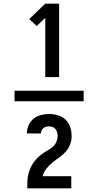

<svg xmlns="http://www.w3.org/2000/svg" viewBox="-20 -868 540 1056"><path d="M60 -311V-369H440V-311ZM229 -444V-770L182 -725L141 -763L229 -848H305V-444ZM130 168V167Q130 150 130.5 132Q131 114 134.5 97Q138 80 144.5 63.5Q151 47 160.5 32Q170 17 182 4.5Q194 -8 208.5 -19Q223 -30 238.5 -38.5Q254 -47 267.5 -58Q281 -69 289 -85.5Q297 -102 297 -119Q297 -129 294.5 -139Q292 -149 286 -157Q280 -165 270.5 -169Q261 -173 251 -173Q243 -173 234.5 -171Q226 -169 219.5 -164Q213 -159 209 -151Q205 -143 205 -135V-134H128V-136Q128 -159 138 -180.5Q148 -202 165.5 -216Q183 -230 205.5 -235.5Q228 -241 251 -241Q275 -241 299.5 -233.5Q324 -226 341.5 -209Q359 -192 366.5 -168Q374 -144 374 -119Q374 -96 365.5 -73.5Q357 -51 341.5 -33.5Q326 -16 306.5 -2.5Q287 11 268.5 26Q250 41 235.5 59.5Q221 78 214 101H372V168Z"/></svg>

Font: Iosevka Term Curly Semibold
Style: Regular
Weight: 600
Designer: Belleve Invis
Foundry: Belleve Invis
Version: Version 32.3.0